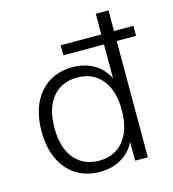

<svg xmlns="http://www.w3.org/2000/svg" viewBox="-107 -793 801 890"><g transform="rotate(-15 294.0 -348.5)"><path d="M265 8Q200 8 151.5 -22.5Q103 -53 76.5 -109.5Q50 -166 50 -243Q50 -358 108 -426Q166 -494 265 -494Q324 -494 368 -467.5Q412 -441 434 -395V-558H239V-606H434V-705H495V-606H588V-558H495V0H434V-91Q413 -45 368.5 -18.5Q324 8 265 8ZM274 -43Q348 -43 391.5 -95.5Q435 -148 435 -243Q435 -338 391.5 -390Q348 -442 274 -442Q199 -442 155.5 -390Q112 -338 112 -243Q112 -148 155.5 -95.5Q199 -43 274 -43Z"/></g></svg>

Font: Nunito Sans Light
Style: Regular
Weight: 300
Designer: Vernon Adams
Foundry: Vernon Adams
Version: Version 3.101; ttfautohint (v1.8.4.7-5d5b);gftools[0.9.27]